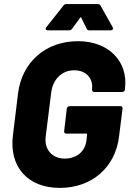

<svg xmlns="http://www.w3.org/2000/svg" viewBox="-20 -909 632 937"><path d="M212 -761H318C323 -761 328 -763 332 -769L371 -822C373 -826 376 -826 377 -822L403 -769C405 -763 410 -761 415 -761H520C530 -761 534 -768 530 -776L471 -881C469 -886 464 -889 458 -889H303C297 -889 292 -886 289 -881L206 -776C200 -768 203 -761 212 -761ZM272 8C427 8 543 -91 561 -243L578 -379C579 -386 575 -391 568 -391H320C313 -391 307 -386 306 -379L293 -269C292 -262 296 -257 303 -257H401C404 -257 406 -255 405 -252L402 -224C395 -167 351 -135 296 -135C236 -135 195 -178 203 -243L230 -458C238 -522 282 -566 342 -566C405 -566 436 -522 429 -472C429 -465 433 -460 440 -460H576C583 -460 589 -465 590 -472V-477C606 -605 515 -708 360 -708C203 -708 87 -606 68 -453L43 -248C24 -95 115 8 272 8Z"/></svg>

Font: Barlow ExtraBold
Style: Italic
Weight: 800
Italic angle: -7°
Designer: Jeremy Tribby
Foundry: Tribby Type
Version: Version 1.422;hotconv 1.0.109;makeotfexe 2.5.65596